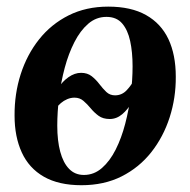

<svg xmlns="http://www.w3.org/2000/svg" viewBox="-20 -547 575 580"><path d="M226 12.5Q157.5 12.5 112.5 -13.2Q67.5 -39 45.8 -86.5Q24 -134 24 -197.5Q23.5 -263.5 42.5 -322.8Q61.5 -382 98 -428Q134.5 -474 187.2 -500.5Q240 -527 307 -527Q376 -527 421.2 -501.5Q466.5 -476 488.8 -428.8Q511 -381.5 511 -315.5Q511.5 -251.5 492.5 -192.5Q473.5 -133.5 437 -87.2Q400.5 -41 347.5 -14.2Q294.5 12.5 226 12.5ZM233.5 -18.5Q264 -18.5 288 -39.5Q312 -60.5 329.5 -95.2Q347 -130 358.2 -173Q369.5 -216 375 -261Q380.5 -306 380.5 -346.5Q380.5 -389.5 373.2 -423Q366 -456.5 349 -476.2Q332 -496 301.5 -496Q270.5 -496 246.5 -475.2Q222.5 -454.5 204.8 -419.8Q187 -385 175.5 -342Q164 -299 158.5 -253.8Q153 -208.5 153 -167.5Q153 -122 162 -88.5Q171 -55 188.8 -36.8Q206.5 -18.5 233.5 -18.5ZM311.5 -187.5Q291 -187.5 277.8 -197.2Q264.5 -207 254 -219.8Q243.5 -232.5 232.2 -242.2Q221 -252 205 -252Q194 -252 183.2 -247.5Q172.5 -243 163.8 -235.5Q155 -228 149 -219L156.5 -281.5Q168 -300.5 186.8 -313.8Q205.5 -327 225 -327Q244 -327 257 -316.8Q270 -306.5 280.2 -293Q290.5 -279.5 301.2 -269.2Q312 -259 327.5 -259Q348 -259 362.5 -274.2Q377 -289.5 386 -307.5L379 -239Q366 -216 349 -201.8Q332 -187.5 311.5 -187.5Z"/></svg>

Font: Merriweather 120pt SemiBold
Style: Italic
Weight: 600
Italic angle: -7.8°
Version: Version 2.101